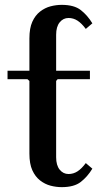

<svg xmlns="http://www.w3.org/2000/svg" viewBox="-20 -760 422 790"><path d="M333 -89 360 -66Q340 -33 312.5 -11.5Q285 10 234 10Q211 10 188 4Q165 -2 145 -17.5Q125 -33 113 -59.5Q101 -86 101 -128V-427L93 -434H11V-469H211H350V-434H217L211 -427V-113Q211 -80 225.5 -62Q240 -44 262 -44Q282 -44 299 -55Q316 -66 333 -89ZM211 -469H101V-602Q101 -644 113 -670.5Q125 -697 145 -712.5Q165 -728 188 -734Q211 -740 234 -740Q285 -740 312.5 -718.5Q340 -697 360 -664L333 -641Q316 -664 299 -675Q282 -686 262 -686Q240 -686 225.5 -668Q211 -650 211 -617Z"/></svg>

Font: Brygada 1918 SemiBold
Style: Regular
Weight: 600
Designer: Mateusz Machalski | Borys Kosmynka | Przemek Hoffer
Foundry: NIEPODLEGLA 2018
Version: Version 3.006